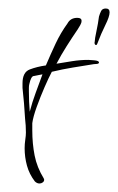

<svg xmlns="http://www.w3.org/2000/svg" viewBox="-20 -398 278 452"><path d="M73 34Q67 34 62 29Q49 12 43.5 -8Q38 -28 38 -49Q38 -59 39.5 -69Q41 -79 41 -86Q41 -94 40.5 -102.5Q40 -111 39 -119Q38 -137 36.5 -155Q35 -173 33 -191V-202Q33 -228 50 -234.5Q67 -241 88 -244Q99 -270 111 -295.5Q123 -321 139 -343Q146 -356 162 -356Q172 -356 172 -349Q172 -344 169 -339Q166 -334 163 -329Q150 -310 137 -289.5Q124 -269 113 -248Q131 -251 150 -254Q169 -257 188 -257Q191 -257 202 -256Q213 -255 213 -251Q213 -248 208 -247.5Q203 -247 201 -247Q176 -243 151.5 -239Q127 -235 102 -229Q95 -216 85 -193Q75 -170 66.5 -146.5Q58 -123 56 -108V-91Q56 -60 61.5 -32Q67 -4 83 22Q83 23 83.5 23.5Q84 24 84 25Q84 29 80.5 31.5Q77 34 73 34ZM50 -135Q56 -158 64 -179.5Q72 -201 80 -223Q65 -220 59 -219Q53 -218 49 -200Q48 -196 48 -191.5Q48 -187 48 -183Q48 -171 48.5 -159Q49 -147 50 -135ZM209 -295Q208 -292 206 -292Q204 -292 203 -294.5Q202 -297 203 -300Q203 -306 207 -324.5Q211 -343 213 -359Q215 -366 218 -372Q221 -378 229 -378Q238 -378 238 -369Q238 -359 228 -339Q218 -319 209 -295Z"/></svg>

Font: Sassy Frass
Style: Regular
Weight: 400
Designer: Robert E. Leuschke
Foundry: Robert E. Leuschke
Version: Version 1.010; ttfautohint (v1.8.3)